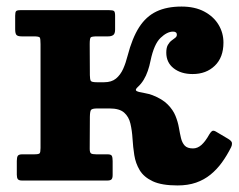

<svg xmlns="http://www.w3.org/2000/svg" viewBox="-20 -551 728 586"><path d="M685.5 -102Q688.5 -108 688 -114.3Q687.5 -120.5 676.3 -127.3L638.3 -149.8Q630.5 -154 626.4 -150.4Q622.3 -146.8 618.8 -140.8Q606.8 -119.3 594.8 -108.6Q582.8 -98 569 -98Q551.8 -98 543.8 -106.6Q535.8 -115.3 532.4 -129.6Q529 -144 526 -161.5Q523 -179 515.6 -197.3Q508.3 -215.5 491.9 -232.1Q475.5 -248.8 445.5 -260.5Q434 -264.7 422.9 -266.6Q411.8 -268.5 404.1 -270.4Q396.5 -272.2 394.9 -275.4Q393.3 -278.5 400.3 -285.3Q411 -295 418.5 -307.4Q426 -319.7 431.1 -334.6Q436.3 -349.5 439.5 -366Q450 -416.2 470 -435.4Q490 -454.5 508 -454.5Q519.8 -454.5 519.8 -445Q519.8 -439.5 514.9 -435.7Q510 -432 503.6 -427.2Q497.3 -422.5 492.4 -414Q487.5 -405.5 487.5 -390.5Q487.5 -360.2 510 -342.6Q532.5 -325 568 -325Q609.3 -325 635.6 -350.4Q662 -375.7 662 -421Q662 -450.7 646.9 -475.7Q631.8 -500.7 603.1 -515.9Q574.5 -531 534 -531Q489 -531 457.4 -515.9Q425.8 -500.8 404.6 -467.8Q383.5 -434.8 369.5 -381Q364 -359 355.8 -340.6Q347.5 -322.3 333.9 -311.1Q320.3 -300 298 -300H275.3Q259.3 -300 256.9 -304.5Q254.5 -309 254.3 -321.5L253.8 -416.2Q253.8 -434 257 -437Q260.3 -440 277.8 -440H310.3Q319.8 -440 325.5 -444Q331.3 -448 331.3 -461V-503Q331.3 -514.5 328 -517.2Q324.8 -520 313.3 -520H42.3Q32 -520 29.1 -516.9Q26.3 -513.8 26.3 -503V-461.7Q26.3 -448.5 30.4 -444.2Q34.5 -440 45.8 -440H82.2Q99 -440 101.4 -436.5Q103.7 -433 103.7 -416.2V-99.3Q103.7 -86 100.9 -83Q98 -80 84.2 -80H48Q37.5 -80 34.4 -75.5Q31.3 -71 31.3 -59.8V-17.8Q31.3 -8.3 34.5 -4.1Q37.8 0 47.3 0H307.3Q317.3 0 320.5 -3.8Q323.8 -7.5 323.8 -17V-59.5Q323.8 -70.5 321.3 -75.3Q318.8 -80 308.3 -80H273.8Q261.8 -80 257.8 -82.8Q253.8 -85.5 253.8 -97L254.3 -194Q254.5 -210.5 257.6 -215.2Q260.8 -220 277.3 -220H314.3Q344.8 -220 359 -207.2Q373.3 -194.5 378.1 -173.5Q383 -152.5 384.5 -127.5Q386 -102.5 389.9 -77.5Q393.8 -52.5 406.4 -31.5Q419 -10.5 446.3 2.3Q473.5 15 521.8 15Q553.5 15 578.3 6.4Q603 -2.2 622.4 -18Q641.8 -33.7 657.3 -55.1Q672.8 -76.5 685.5 -102Z"/></svg>

Font: Besley
Style: Regular
Weight: 400
Designer: Owen Earl
Foundry: indestructible type*
Version: Version 4.000